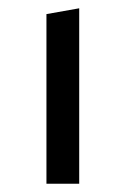

<svg xmlns="http://www.w3.org/2000/svg" viewBox="-20 -443 303 463"><path d="M92 0V-409L171 -423V0Z"/></svg>

Font: EauTest Medium
Style: Regular
Weight: 500
Designer: Christian Thalmann (Catharsis Fonts)
Version: Version 0.001;PS 000.001;hotconv 1.0.88;makeotf.lib2.5.64775